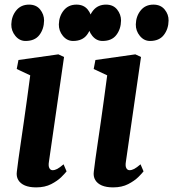

<svg xmlns="http://www.w3.org/2000/svg" viewBox="-20 -802 751 832"><path d="M136.5 10Q107.5 10 88 1.8Q68.5 -6.5 59.2 -22Q50 -37.5 53 -58.5Q55.5 -80.5 60 -113Q64.5 -145.5 70.5 -186Q76.5 -226.5 83.2 -273.5Q90 -320.5 97 -371.5Q104 -422.5 111 -475.5L52.5 -503L60 -542L233 -566.5L257.5 -555L192 -101Q189 -83 193.8 -73.8Q198.5 -64.5 208 -64.5Q217.5 -64.5 228 -70Q238.5 -75.5 255.5 -90L268.5 -59.5Q263 -52 246.2 -35.2Q229.5 -18.5 202 -4.2Q174.5 10 136.5 10ZM90.5 -624.5Q64.5 -624.5 46.5 -646.5Q28.5 -668.5 29 -696.5Q30 -732 50.5 -757Q71 -782 106 -782Q137 -782 154 -760.8Q171 -739.5 171 -713Q170.5 -676.5 150.8 -650.5Q131 -624.5 90.5 -624.5ZM296.5 -624.5Q270.5 -624.5 252.5 -646.5Q234.5 -668.5 235 -696.5Q236 -732 256.2 -757Q276.5 -782 311.5 -782Q342.5 -782 360 -760.8Q377.5 -739.5 377 -713Q376.5 -676.5 356.5 -650.5Q336.5 -624.5 296.5 -624.5Z M470 10Q441 10 421.5 1.8Q402 -6.5 392.8 -22Q383.5 -37.5 386.5 -58.5Q389 -80.5 393.5 -113Q398 -145.5 404 -186Q410 -226.5 416.8 -273.5Q423.5 -320.5 430.5 -371.5Q437.5 -422.5 444.5 -475.5L386 -503L393.5 -542L566.5 -566.5L591 -555L525.5 -101Q522.5 -83 527.2 -73.8Q532 -64.5 541.5 -64.5Q551 -64.5 561.5 -70Q572 -75.5 589 -90L602 -59.5Q596.5 -52 579.8 -35.2Q563 -18.5 535.5 -4.2Q508 10 470 10ZM424 -624.5Q398 -624.5 380 -646.5Q362 -668.5 362.5 -696.5Q363.5 -732 384 -757Q404.5 -782 439.5 -782Q470.5 -782 487.5 -760.8Q504.5 -739.5 504.5 -713Q504 -676.5 484.2 -650.5Q464.5 -624.5 424 -624.5ZM630 -624.5Q604 -624.5 586 -646.5Q568 -668.5 568.5 -696.5Q569.5 -732 589.8 -757Q610 -782 645 -782Q676 -782 693.5 -760.8Q711 -739.5 710.5 -713Q710 -676.5 690 -650.5Q670 -624.5 630 -624.5Z"/></svg>

Font: Merriweather 20pt
Style: Bold Italic
Weight: 700
Italic angle: -7.8°
Version: Version 2.101